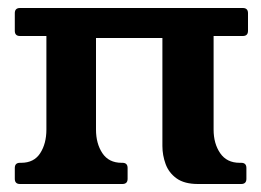

<svg xmlns="http://www.w3.org/2000/svg" viewBox="-20 -460 653 480"><path d="M587 -440Q600 -440 600 -427V-383Q600 -370 587 -370H514V-136Q514 -101 530.5 -77Q547 -53 579 -53H583Q596 -53 596 -40V-13Q596 0 583 0H475Q441 0 421.5 -14Q402 -28 394 -50Q386 -72 386 -95V-365H220V-136Q220 -101 236 -77Q252 -53 284 -53H286Q299 -53 299 -40V-13Q299 0 286 0H30Q17 0 17 -13V-40Q17 -53 30 -53H33Q65 -53 80.5 -77Q96 -101 96 -136V-370H30Q17 -370 17 -383V-427Q17 -440 30 -440Z"/></svg>

Font: Young Serif
Style: Regular
Weight: 400
Designer: Bastien Sozeau
Foundry: NBR — Bastien Sozeau
Version: Version 3.004; ttfautohint (v1.8.4.7-5d5b);gftools[0.9.33]